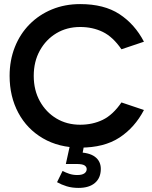

<svg xmlns="http://www.w3.org/2000/svg" viewBox="-20 -711 745 939"><path d="M372 11Q268 11 190 -34.5Q112 -80 69.5 -159.5Q27 -239 27 -340Q27 -416 52.5 -480.5Q78 -545 124.5 -592Q171 -639 234 -665Q297 -691 372 -691Q489 -691 564 -642Q639 -593 684 -507L574 -470Q532 -531 482.5 -555Q433 -579 372 -579Q307 -579 256 -548.5Q205 -518 175 -464Q145 -410 145 -340Q145 -270 175 -216Q205 -162 256 -131.5Q307 -101 372 -101Q433 -101 482.5 -125Q532 -149 574 -210L684 -173Q639 -87 564 -38Q489 11 372 11ZM364 208Q332 208 306 200Q280 192 259 180L286 125Q301 133 319 139Q337 145 358 145Q381 145 392.5 137Q404 129 404 116Q404 105 393.5 98Q383 91 354 91H302L322 0H391L378 69L356 34Q415 34 444 55.5Q473 77 473 115Q473 159 444.5 183.5Q416 208 364 208Z"/></svg>

Font: Gabarito Medium
Style: Regular
Weight: 500
Designer: Leandro Assis / Alvaro Franca / Felipe Casaprima
Foundry: Naipe Foundry
Version: Version 1.000